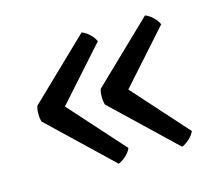

<svg xmlns="http://www.w3.org/2000/svg" viewBox="-70 -547 660 588"><g transform="rotate(-15 260.5 -253.0)"><path d="M326 -256 481 -83Q476 -71 464.5 -60.2Q453 -49.5 440 -44L245 -230Q241.5 -240 241.5 -255.2Q241.5 -270.5 245 -280L434 -462Q447 -457 458.5 -446Q470 -435 475 -423ZM125 -256 280 -83Q275 -71 263.5 -60.2Q252 -49.5 239 -44L44 -230Q40.5 -240 40.5 -255.2Q40.5 -270.5 44 -280L233 -462Q246 -457 257.5 -446Q269 -435 274 -423Z"/></g></svg>

Font: Signika Negative Light
Style: Regular
Weight: 300
Designer: Anna Giedry
Foundry: Anna Giedry
Version: Version 2.001